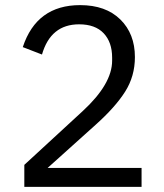

<svg xmlns="http://www.w3.org/2000/svg" viewBox="-20 -730 640 750"><path d="M533 -74V0H75V-86L303 -296Q418 -402 418 -493V-505Q418 -565 385 -600Q352 -635 289 -635Q178 -635 144 -517L69 -546Q123 -710 293 -710Q393 -710 450 -654Q507 -598 507 -507Q507 -432 468.5 -371.5Q430 -311 354 -243L166 -74Z"/></svg>

Font: Aneliza
Style: Regular
Weight: 400
Designer: Mike Abbink, Paul van der Laan, Pieter van Rosmalen
Foundry: Bold Monday
Version: Version 3.0